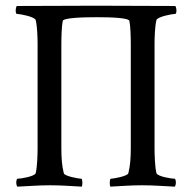

<svg xmlns="http://www.w3.org/2000/svg" viewBox="-20 -664 686 686"><path d="M325.2 -643.6C259.8 -643.6 40 -642.6 40 -642.6C38.1 -640.6 36.1 -632.8 36.1 -626C36.1 -619.1 38.1 -614.3 40 -614.3C51.8 -614.3 102.5 -604.5 107.4 -592.8C113.3 -570.3 114.3 -526.4 114.3 -508.8V-132.8C114.3 -115.2 113.3 -67.4 107.4 -44.9C102.5 -33.2 53.7 -25.4 42 -25.4C40 -25.4 38.1 -17.6 38.1 -11.7C38.1 -5.9 40 1 42 2.9C86.9 1 114.3 -2 159.2 -2C202.1 -2 233.4 1 272.5 2.9C273.4 0 274.4 -5.9 274.4 -10.7C274.4 -16.6 273.4 -25.4 270.5 -25.4C262.7 -25.4 210.9 -34.2 208 -44.9C201.2 -71.3 199.2 -100.6 199.2 -135.7V-506.8C199.2 -529.3 200.2 -570.3 204.1 -588.9C206.1 -600.6 276.4 -602.5 325.2 -602.5C376 -602.5 440.4 -600.6 442.4 -588.9C446.3 -570.3 447.3 -529.3 447.3 -506.8V-135.7C447.3 -100.6 445.3 -71.3 438.5 -44.9C435.5 -34.2 383.8 -25.4 376 -25.4C373 -25.4 372.1 -16.6 372.1 -10.7C372.1 -5.9 373 0 374 2.9C413.1 1 444.3 -2 487.3 -2C532.2 -2 559.6 1 604.5 2.9C606.4 1 608.4 -5.9 608.4 -11.7C608.4 -17.6 606.4 -25.4 604.5 -25.4C592.8 -25.4 543.9 -33.2 539.1 -44.9C533.2 -67.4 532.2 -115.2 532.2 -132.8V-508.8C532.2 -526.4 533.2 -570.3 539.1 -592.8C543.9 -604.5 594.7 -614.3 606.4 -614.3C608.4 -614.3 610.4 -619.1 610.4 -626C610.4 -632.8 608.4 -640.6 606.4 -642.6C606.4 -642.6 390.6 -643.6 325.2 -643.6Z"/></svg>

Font: Crimson
Style: Roman
Weight: 400
Version: Version 0.2